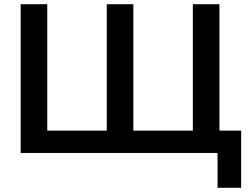

<svg xmlns="http://www.w3.org/2000/svg" viewBox="-20 -725 1186 910"><path d="M1011 165V0H78V-705H204V-106H486V-705H612V-106H894V-705H1020V-106H1123V165Z"/></svg>

Font: MulishBold
Style: Bold
Weight: 700
Designer: Vernon Adams
Foundry: Vernon Adams
Version: Version 3.602; ttfautohint (v1.8.3)